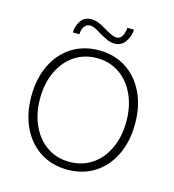

<svg xmlns="http://www.w3.org/2000/svg" viewBox="-98 -715 733 808"><g transform="rotate(15 268.0 -311.0)"><path d="M42 -250Q42 -327 70.5 -386Q99 -445 150 -477.5Q201 -510 268 -510Q335 -510 386 -477.5Q437 -445 465.5 -386Q494 -327 494 -250Q494 -173 465.5 -114Q437 -55 386 -22.5Q335 10 268 10Q201 10 150 -22.5Q99 -55 70.5 -114Q42 -173 42 -250ZM456 -250Q456 -316 432 -367.5Q408 -419 365.5 -447.5Q323 -476 268 -476Q213 -476 170.5 -447.5Q128 -419 104 -367.5Q80 -316 80 -250Q80 -184 104 -132.5Q128 -81 170.5 -52.5Q213 -24 268 -24Q323 -24 365.5 -52.5Q408 -81 432 -132.5Q456 -184 456 -250ZM203 -628Q220 -628 235.5 -621.5Q251 -615 274 -601Q287 -593 300.5 -587Q314 -581 324 -581Q353 -581 358 -632H387Q386 -603 369 -578.5Q352 -554 323 -554Q307 -554 291.5 -560.5Q276 -567 254 -580Q236 -591 225.5 -596Q215 -601 205 -601Q190 -601 180.5 -589Q171 -577 170 -554H141Q142 -583 157.5 -605.5Q173 -628 203 -628Z"/></g></svg>

Font: Sarabun Thin
Style: Regular
Weight: 250
Designer: Suppakit Chalermlarp | Katatrad Co.,Ltd.
Foundry: Cadson Demak Co.,Ltd.
Version: Version 1.000; ttfautohint (v1.6)